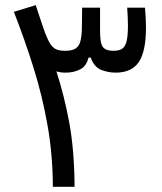

<svg xmlns="http://www.w3.org/2000/svg" viewBox="-20 -723 626 743"><path d="M184.6 0Q184.1 -125 163.8 -239Q143.6 -353 109.6 -461.4Q75.7 -569.8 33.7 -677.2L118.2 -703.1Q136.7 -647 146.5 -618.2Q156.2 -589.4 165.5 -569.8Q176.3 -546.4 189.9 -536.4Q203.6 -526.4 231 -526.4Q260.3 -526.4 274.4 -536.6Q288.6 -546.9 292.5 -569.8Q295.9 -584.5 296.6 -605Q297.4 -625.5 297.4 -654.3Q297.4 -663.1 297.6 -672.9Q297.9 -682.6 297.9 -693.4H367.2Q367.2 -682.1 367.2 -672.4Q367.2 -662.6 367.2 -653.3Q367.2 -626 367.2 -606.7Q367.2 -587.4 368.7 -572.8Q370.6 -546.9 382.1 -536.6Q393.6 -526.4 418.9 -526.4Q438 -526.4 450.4 -533Q462.9 -539.6 469 -560.3Q475.1 -581.1 475.1 -623Q475.1 -650.4 472.2 -693.4H541Q543 -672.9 543.9 -653.8Q544.9 -634.8 544.9 -616.2Q544.9 -523.9 517.1 -482.9Q489.3 -441.9 427.7 -441.9Q399.4 -441.9 372.1 -452.4Q344.7 -462.9 331.1 -500H322.3Q314.5 -466.3 289.3 -454.1Q264.2 -441.9 234.9 -441.9Q213.9 -441.9 198.2 -446.8Q228 -356 247.8 -249.8Q267.6 -143.6 268.6 0Z"/></svg>

Font: Cascadia Mono SemiLight
Style: Regular
Weight: 350
Monospace: yes
Designer: Aaron Bell
Foundry: Saja Typeworks
Version: Version 2404.023; ttfautohint (v1.8.4)